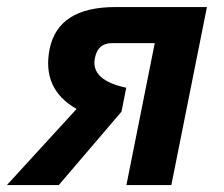

<svg xmlns="http://www.w3.org/2000/svg" viewBox="-77 -533 644 553"><path d="M287.1 0 368.7 -408.7H245.1Q204.6 -408.7 196.3 -365.7Q183.6 -302.2 286.6 -280.3L272.9 -211.4L92.3 0H-57.1L143.6 -219.2Q43 -276.4 65.9 -391.6Q90.3 -512.7 255.4 -512.7H519L416.5 0Z"/></svg>

Font: Sansation
Style: Bold Italic
Weight: 700
Designer: Bernd Montag
Version: Version 1.301